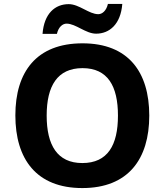

<svg xmlns="http://www.w3.org/2000/svg" viewBox="-20 -996 836 975"><path d="M196 -824H269C277 -859 298 -876 318 -876C365 -876 415 -825 468 -825C536 -825 593 -873 601 -976H528C520 -941 499 -924 479 -924C432 -924 382 -975 329 -975C260 -975 204 -928 196 -824ZM738 -409C738 -631 631 -776 399 -776C165 -776 58 -631 58 -410C58 -188 165 -41 398 -41C631 -41 738 -188 738 -409ZM217 -409C217 -559 271 -650 399 -650C527 -650 579 -559 579 -409C579 -259 527 -168 398 -168C271 -168 217 -259 217 -409Z"/></svg>

Font: Noto Sans Tamil UI
Style: Bold
Weight: 700
Designer: Jelle Bosma - Monotype Design Team
Foundry: Monotype Imaging Inc.
Version: Version 2.004